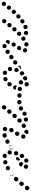

<svg xmlns="http://www.w3.org/2000/svg" viewBox="902 -1256 366 2260"><g transform="rotate(90 1085.0 -126.0)"><path d="M-14 33Q-22 27 -24 17Q-27 7 -21 -2Q-15 -11 -5 -13Q5 -15 14 -9Q23 -3 25 7Q27 17 21 26Q15 34 5 36Q-5 39 -14 33ZM219 -14Q211 -20 201 -18Q191 -17 184 -9V-8Q178 0 179 11Q181 21 189 27Q193 30 198 31Q203 32 208 32Q212 31 217 29Q221 26 224 22V21Q231 13 229 3Q228 -7 219 -14ZM520 15Q522 11 522 6Q523 1 521 -4Q518 -14 509 -19Q500 -23 490 -20H489Q479 -17 475 -8Q470 2 473 11Q475 16 478 20Q481 24 485 26Q490 28 495 29Q500 29 504 28L505 27Q510 26 514 23Q518 19 520 15ZM589 -28Q590 -33 589 -38Q588 -43 585 -47Q579 -56 569 -58Q559 -60 550 -54V-53Q546 -51 543 -47Q540 -42 539 -37Q538 -33 539 -28Q540 -23 543 -19Q549 -10 559 -8Q569 -6 578 -12Q582 -15 585 -19Q588 -23 589 -28ZM431 -18Q428 -22 427 -26Q425 -31 426 -36V-37Q427 -47 435 -54Q443 -60 453 -59Q458 -59 462 -57Q467 -54 470 -50Q472 -48 473 -45Q475 -42 475 -39Q471 -36 467 -33Q459 -27 455 -18Q452 -13 451 -9Q450 -9 450 -9Q449 -9 448 -9Q443 -9 439 -12Q435 -14 431 -18ZM29 -29Q21 -35 20 -46Q19 -56 26 -64Q29 -68 33 -71Q38 -73 43 -73Q48 -74 52 -73Q57 -71 61 -68Q69 -62 70 -51Q71 -41 65 -33Q58 -25 48 -24Q37 -22 29 -29ZM267 -74Q263 -77 258 -78Q253 -80 248 -79Q243 -78 239 -76Q235 -74 232 -70L231 -69Q225 -61 226 -51Q227 -40 235 -34Q239 -31 244 -30Q249 -28 254 -29Q258 -29 263 -32Q267 -34 270 -38L271 -39Q277 -47 276 -57Q275 -67 267 -74ZM647 -91Q645 -95 640 -98Q636 -101 631 -102Q626 -102 622 -101Q617 -100 613 -97H612Q604 -91 602 -81Q600 -71 606 -62Q609 -58 613 -56Q617 -53 622 -52Q627 -51 632 -52Q637 -53 641 -56V-57Q650 -62 652 -73Q653 -83 647 -91ZM455 -99Q456 -94 458 -90Q461 -86 465 -83Q474 -77 484 -79Q494 -81 500 -90Q503 -95 504 -99Q505 -104 504 -109Q503 -114 500 -118Q498 -122 494 -125Q489 -128 484 -129Q480 -130 475 -129Q470 -128 466 -125Q462 -122 459 -118H458Q456 -114 455 -109Q454 -104 455 -99ZM77 -87Q70 -94 69 -105Q69 -115 76 -123Q83 -130 94 -131Q104 -131 111 -124Q115 -121 117 -116Q119 -112 119 -107Q120 -102 118 -97Q116 -92 113 -89Q106 -81 95 -81Q85 -80 77 -87ZM325 -114Q325 -119 323 -124Q320 -128 317 -132Q309 -138 299 -138Q288 -137 281 -129Q278 -125 276 -120Q274 -116 275 -111Q275 -106 277 -101Q280 -97 283 -93Q291 -87 301 -87Q312 -88 319 -96Q322 -100 324 -105Q325 -110 325 -114ZM129 -142Q122 -150 123 -160Q123 -170 131 -177V-178Q139 -185 149 -184Q159 -184 166 -176Q173 -168 173 -158Q172 -148 165 -141V-140Q157 -133 147 -134Q136 -134 129 -142ZM508 -147Q517 -141 527 -144Q537 -146 542 -155V-156Q548 -165 545 -175Q543 -185 534 -190Q525 -195 515 -193Q505 -190 500 -181H499Q494 -172 496 -162Q499 -152 508 -147ZM378 -168Q378 -173 376 -178Q374 -183 370 -186Q363 -194 353 -194Q342 -194 335 -186H334Q331 -182 329 -178Q327 -173 327 -168Q327 -163 329 -159Q331 -154 334 -151Q341 -143 352 -143Q362 -143 370 -150V-151Q374 -154 376 -159Q377 -163 378 -168ZM186 -192Q180 -201 182 -211Q184 -221 192 -227Q201 -233 211 -231Q221 -229 227 -221Q233 -212 231 -202Q229 -192 221 -186Q212 -180 202 -182Q192 -184 186 -192ZM435 -215Q436 -220 434 -225Q433 -230 430 -234Q424 -242 414 -243Q404 -245 395 -239V-238Q391 -235 388 -231Q386 -227 385 -222Q384 -217 385 -212Q387 -207 390 -203Q396 -195 406 -194Q416 -192 424 -198L425 -199Q429 -202 432 -206Q434 -210 435 -215ZM570 -227Q572 -232 572 -237Q572 -242 571 -247Q570 -247 570 -248Q566 -258 556 -261Q547 -265 537 -261Q533 -259 529 -256Q526 -252 524 -248Q522 -243 522 -238Q522 -233 524 -228Q528 -219 537 -215Q547 -210 556 -214Q561 -216 564 -219Q568 -223 570 -227ZM295 -253Q295 -253 295 -253Q293 -258 289 -261Q286 -265 281 -267Q277 -268 272 -268Q267 -268 262 -266Q257 -264 254 -260Q250 -257 249 -252Q247 -248 247 -243Q247 -238 249 -233Q251 -229 255 -225Q258 -222 263 -220Q268 -218 273 -218Q278 -218 282 -220Q288 -223 292 -228Q296 -233 297 -239Q295 -245 296 -252Q295 -252 295 -253ZM345 -225Q349 -225 353 -226Q356 -228 359 -230Q367 -237 368 -248Q369 -258 362 -266Q355 -274 345 -275Q335 -275 327 -269Q319 -262 318 -252Q317 -241 324 -233Q326 -231 329 -229Q332 -227 335 -226Q337 -226 339 -226Q342 -225 345 -225ZM484 -230 483 -229Q473 -227 464 -232Q455 -237 453 -247Q452 -252 452 -257Q453 -262 456 -266Q458 -271 462 -274Q466 -277 471 -278H472Q482 -281 491 -275Q499 -270 502 -260Q502 -259 502 -258Q503 -257 503 -255Q500 -249 500 -242Q497 -237 493 -234Q489 -231 484 -230Z M835 9Q837 4 837 -1Q837 -6 835 -11Q833 -15 829 -19Q826 -22 821 -24Q821 -24 820 -24Q816 -26 811 -26Q806 -26 801 -24Q797 -22 793 -19Q790 -15 788 -11Q784 -1 788 8Q792 18 801 22Q802 22 803 23Q813 26 822 22Q832 18 835 9ZM911 1Q913 -4 912 -8Q912 -13 910 -18Q905 -27 896 -31Q886 -34 877 -30L875 -29Q871 -27 868 -23Q864 -19 863 -15Q861 -10 861 -5Q861 0 864 4Q868 14 878 17Q888 21 897 16L898 15Q903 13 906 10Q909 6 911 1ZM972 -58Q972 -63 969 -68Q967 -72 963 -75Q955 -82 945 -81Q935 -80 928 -72L927 -71Q924 -67 922 -62Q921 -57 921 -52Q922 -48 924 -43Q927 -39 930 -36Q938 -29 949 -30Q959 -31 966 -39V-40Q970 -44 971 -48Q973 -53 972 -58ZM771 -35Q776 -36 780 -38Q784 -41 787 -45Q790 -48 792 -53Q793 -58 792 -63V-64Q791 -75 783 -81Q774 -87 764 -86Q759 -85 755 -83Q751 -80 748 -76Q744 -72 743 -68Q742 -63 743 -58V-57Q744 -46 752 -40Q760 -34 771 -35ZM648 -92Q645 -96 641 -99Q637 -101 632 -102Q627 -103 622 -102Q618 -101 613 -98V-97Q604 -92 602 -81Q601 -71 607 -63Q612 -54 623 -52Q633 -51 641 -57H642Q651 -63 652 -73Q654 -83 648 -92ZM715 -118Q716 -123 715 -127Q714 -132 711 -136Q705 -145 695 -147Q684 -148 676 -142H675Q667 -136 665 -125Q663 -115 669 -107Q672 -103 677 -100Q681 -97 686 -97Q691 -96 695 -97Q700 -98 704 -101L705 -102Q709 -104 712 -109Q714 -113 715 -118ZM1009 -114V-115Q1010 -119 1010 -122Q1010 -126 1009 -130Q1003 -129 997 -129L996 -130Q987 -130 979 -135Q973 -137 968 -142Q966 -140 964 -137Q963 -134 962 -131H961V-130Q958 -120 962 -111Q967 -102 977 -98Q981 -97 986 -97Q991 -97 996 -99Q1000 -102 1003 -105Q1007 -109 1008 -114ZM770 -113Q774 -111 779 -111Q784 -111 789 -113Q793 -116 797 -119Q800 -123 802 -127V-129Q806 -138 801 -148Q797 -157 787 -161Q778 -165 768 -160Q759 -156 755 -146V-145Q751 -135 756 -126Q760 -116 770 -113ZM1175 -153Q1178 -157 1180 -161Q1182 -166 1182 -171Q1182 -181 1175 -189Q1168 -196 1157 -196H1156Q1151 -196 1146 -194Q1142 -192 1138 -189Q1135 -185 1133 -181Q1131 -176 1131 -171Q1131 -166 1133 -161Q1135 -157 1138 -153Q1142 -150 1146 -148Q1151 -146 1156 -146H1157Q1162 -146 1167 -148Q1171 -150 1175 -153ZM1105 -171Q1105 -176 1103 -181Q1101 -186 1098 -189Q1094 -193 1090 -195Q1085 -197 1080 -197H1079Q1069 -198 1061 -190Q1053 -183 1053 -173Q1053 -168 1055 -163Q1057 -159 1060 -155Q1063 -151 1068 -149Q1072 -147 1077 -147H1079Q1089 -147 1097 -154Q1104 -161 1105 -171ZM759 -181Q765 -183 771 -184Q768 -187 764 -189Q761 -191 757 -191Q752 -192 747 -191Q742 -190 738 -187V-186Q729 -180 728 -170Q726 -160 732 -152Q732 -151 732 -151Q733 -151 733 -150Q733 -152 734 -153V-154Q737 -163 743 -169Q750 -177 759 -181ZM1027 -174Q1027 -179 1026 -184Q1024 -189 1021 -193Q1018 -196 1014 -199Q1009 -201 1004 -202H1003Q993 -203 985 -196Q977 -189 976 -179Q975 -174 977 -169Q978 -165 981 -161Q984 -157 989 -155Q993 -152 998 -152H1000Q1010 -151 1018 -157Q1026 -164 1027 -174ZM949 -182Q951 -187 950 -192Q949 -197 947 -201Q944 -206 941 -209Q937 -212 932 -213L930 -214Q921 -216 912 -211Q902 -206 900 -196Q898 -191 899 -186Q900 -181 902 -177Q905 -173 908 -170Q912 -167 917 -165H919Q929 -162 938 -167Q947 -172 949 -182ZM802 -184Q809 -177 820 -177Q830 -178 837 -185L838 -186Q841 -190 843 -194Q844 -198 844 -203Q838 -209 834 -217Q832 -221 831 -225Q823 -229 815 -228Q807 -226 801 -220L800 -219Q793 -211 794 -201Q794 -191 802 -184ZM853 -246Q854 -247 854 -248Q856 -253 859 -256Q863 -260 867 -262Q872 -264 877 -264Q882 -264 886 -262Q896 -259 900 -250Q904 -241 901 -231Q901 -231 900 -231Q892 -226 886 -218Q884 -216 883 -213Q879 -212 876 -213Q872 -213 869 -214Q859 -217 854 -227Q850 -236 853 -246ZM921 -258Q921 -260 921 -261Q921 -263 922 -265Q925 -274 934 -279Q943 -284 953 -281Q954 -281 955 -280Q965 -277 970 -268Q974 -258 971 -249Q968 -241 961 -236Q955 -231 946 -232Q942 -234 938 -235H936Q934 -236 932 -236Q930 -238 928 -240Q926 -242 925 -244Q924 -251 921 -258Q921 -258 921 -258Z M1244 6Q1244 1 1242 -3Q1240 -8 1236 -11Q1228 -18 1218 -17Q1207 -16 1201 -8L1199 -6Q1192 2 1193 12Q1194 22 1202 29Q1210 36 1220 35Q1230 34 1237 26L1239 24Q1242 21 1243 16Q1245 11 1244 6ZM1575 -4Q1573 -9 1570 -13Q1567 -17 1563 -20Q1558 -22 1553 -23Q1549 -23 1544 -22L1541 -21Q1537 -20 1533 -17Q1529 -14 1526 -9Q1524 -5 1523 0Q1523 5 1524 10Q1525 14 1528 18Q1531 22 1536 25Q1540 27 1545 28Q1550 28 1555 27L1557 26Q1567 24 1572 15Q1577 6 1575 -4ZM1490 18Q1494 15 1496 11Q1499 6 1499 1Q1500 -3 1498 -8Q1497 -13 1494 -17Q1491 -21 1487 -23Q1483 -26 1478 -27Q1473 -28 1468 -27Q1463 -26 1459 -23Q1455 -21 1452 -16Q1449 -12 1448 -7Q1447 -3 1448 2Q1449 7 1452 11Q1453 13 1455 15Q1462 23 1472 24Q1482 25 1490 18ZM1644 -44Q1641 -48 1637 -51Q1633 -54 1628 -55Q1624 -57 1619 -56Q1614 -55 1610 -52L1607 -51Q1603 -49 1600 -45Q1597 -41 1596 -36Q1595 -31 1596 -26Q1597 -21 1599 -17Q1605 -8 1615 -6Q1625 -3 1634 -9L1636 -10Q1644 -15 1647 -25Q1649 -35 1644 -44ZM1285 -74Q1277 -80 1267 -79Q1256 -78 1250 -69L1248 -68Q1245 -64 1244 -59Q1243 -54 1243 -49Q1244 -44 1246 -40Q1249 -36 1253 -32Q1261 -26 1271 -27Q1281 -28 1288 -37L1289 -38Q1296 -47 1294 -57Q1293 -67 1285 -74ZM1709 -90Q1706 -94 1702 -97Q1698 -100 1693 -101Q1688 -101 1683 -100Q1678 -99 1674 -96L1672 -95Q1664 -89 1662 -79Q1660 -69 1666 -60Q1669 -56 1673 -53Q1677 -51 1682 -50Q1687 -49 1692 -50Q1697 -51 1701 -54L1703 -56Q1711 -62 1713 -72Q1715 -82 1709 -90ZM1463 -69Q1464 -64 1467 -60Q1471 -56 1475 -54Q1484 -49 1494 -52Q1504 -55 1509 -65L1510 -67Q1512 -71 1513 -76Q1513 -81 1512 -86Q1510 -91 1507 -94Q1504 -98 1499 -100Q1490 -105 1480 -102Q1470 -99 1465 -90L1464 -88Q1462 -83 1462 -78Q1461 -73 1463 -69ZM1336 -135Q1329 -141 1318 -141Q1308 -140 1301 -132L1300 -130Q1293 -122 1294 -112Q1294 -102 1302 -95Q1310 -88 1320 -89Q1331 -90 1337 -98L1339 -99Q1346 -107 1345 -118Q1344 -128 1336 -135ZM1516 -123Q1520 -120 1525 -119Q1530 -119 1534 -120Q1539 -121 1543 -124Q1547 -127 1550 -131L1551 -133Q1556 -142 1554 -152Q1551 -162 1542 -168Q1538 -170 1533 -171Q1528 -172 1523 -170Q1519 -169 1515 -166Q1511 -163 1508 -159L1507 -157Q1502 -148 1504 -138Q1507 -128 1516 -123ZM1176 -153Q1180 -157 1182 -161Q1183 -166 1183 -171Q1183 -181 1176 -189Q1169 -196 1158 -196Q1153 -196 1148 -194Q1144 -192 1140 -189Q1137 -185 1135 -181Q1133 -176 1133 -171Q1133 -161 1140 -153Q1148 -146 1158 -146Q1163 -146 1168 -148Q1173 -150 1176 -153ZM1393 -191Q1386 -199 1375 -199Q1365 -199 1357 -192L1356 -190Q1348 -183 1348 -173Q1348 -162 1355 -155Q1362 -147 1372 -147Q1383 -147 1390 -154L1392 -156Q1399 -163 1400 -173Q1400 -184 1393 -191ZM1254 -201Q1249 -210 1239 -213Q1229 -216 1220 -212H1219Q1210 -207 1207 -197Q1204 -187 1209 -178Q1213 -169 1223 -166Q1233 -162 1242 -167H1243Q1252 -172 1255 -182Q1258 -192 1254 -201ZM1541 -202Q1544 -198 1548 -196Q1552 -193 1557 -192Q1567 -190 1576 -195Q1584 -201 1586 -211Q1587 -213 1587 -214Q1589 -224 1583 -233Q1577 -241 1566 -243Q1562 -244 1557 -243Q1552 -242 1548 -239Q1544 -236 1541 -232Q1538 -228 1538 -223Q1537 -222 1537 -221Q1536 -216 1537 -211Q1538 -207 1541 -202ZM1461 -218Q1462 -223 1461 -228Q1460 -233 1458 -237Q1452 -246 1442 -248Q1432 -250 1423 -245L1421 -243Q1417 -241 1414 -237Q1411 -233 1410 -228Q1409 -223 1410 -218Q1411 -213 1414 -209Q1416 -205 1420 -202Q1425 -199 1429 -198Q1434 -197 1439 -198Q1444 -199 1448 -201L1450 -203Q1454 -205 1457 -209Q1460 -213 1461 -218ZM1307 -253Q1303 -256 1298 -257Q1293 -257 1288 -256Q1283 -255 1279 -252Q1271 -246 1269 -236Q1267 -225 1274 -217Q1280 -209 1290 -207Q1300 -205 1308 -211L1309 -212Q1313 -215 1315 -219Q1318 -223 1319 -227Q1317 -231 1316 -236Q1314 -241 1314 -247Q1311 -251 1307 -253ZM1382 -262Q1382 -263 1382 -263Q1375 -271 1365 -273Q1355 -274 1347 -268Q1338 -262 1337 -252Q1335 -242 1341 -233Q1347 -225 1358 -223Q1368 -221 1376 -227Q1385 -233 1386 -243Q1388 -254 1382 -262ZM1514 -229 1512 -228Q1502 -227 1493 -233Q1485 -239 1483 -249Q1481 -259 1487 -268Q1494 -276 1504 -278H1506Q1516 -280 1525 -274Q1533 -268 1535 -257Q1535 -257 1535 -257Q1535 -257 1535 -257Q1527 -252 1522 -243Q1518 -237 1516 -229Q1515 -229 1515 -229Q1515 -229 1514 -229Z M1814 8Q1815 3 1814 -2Q1814 -6 1811 -11Q1809 -15 1805 -18Q1801 -21 1796 -22L1795 -23Q1785 -25 1776 -20Q1767 -15 1765 -5Q1762 5 1767 14Q1772 23 1782 26H1783Q1793 29 1802 23Q1811 18 1814 8ZM1887 6Q1889 1 1889 -4Q1890 -9 1888 -13Q1885 -23 1876 -28Q1867 -33 1857 -30H1856Q1852 -28 1848 -25Q1844 -22 1842 -17Q1839 -13 1839 -8Q1839 -3 1840 2Q1843 12 1852 16Q1861 21 1871 18H1872Q1877 17 1881 13Q1884 10 1887 6ZM1958 -29Q1960 -34 1959 -39Q1959 -44 1956 -48Q1954 -53 1950 -56Q1946 -59 1941 -60Q1937 -62 1932 -61Q1927 -61 1922 -58Q1917 -56 1914 -52Q1911 -48 1910 -43Q1908 -38 1909 -33Q1909 -28 1912 -24Q1917 -15 1927 -12Q1937 -9 1946 -14Q1951 -17 1954 -21Q1957 -25 1958 -29ZM1724 -55V-56Q1724 -66 1730 -74Q1737 -81 1748 -82Q1758 -83 1766 -76Q1774 -69 1774 -59V-58Q1775 -54 1773 -50Q1772 -45 1769 -42Q1767 -41 1765 -39Q1760 -36 1756 -32Q1754 -32 1753 -32Q1752 -32 1751 -32Q1741 -31 1733 -38Q1725 -45 1724 -55ZM2024 -73Q2024 -78 2023 -82Q2022 -87 2019 -91Q2013 -100 2003 -102Q1993 -103 1985 -97H1984Q1980 -94 1977 -90Q1975 -86 1974 -81Q1973 -76 1974 -71Q1975 -66 1978 -62Q1984 -54 1994 -52Q2004 -50 2013 -56V-57Q2017 -59 2020 -64Q2023 -68 2024 -73ZM1676 -98Q1685 -104 1695 -102Q1705 -100 1711 -92Q1712 -91 1712 -90Q1713 -89 1713 -88Q1707 -81 1704 -72Q1701 -64 1702 -55Q1693 -50 1684 -53Q1675 -55 1669 -63Q1664 -71 1665 -81Q1667 -92 1676 -98ZM1737 -120Q1739 -115 1743 -112Q1747 -109 1752 -108Q1757 -107 1762 -107Q1767 -108 1771 -110Q1775 -113 1778 -116Q1782 -120 1783 -125V-126Q1786 -136 1781 -145Q1776 -154 1766 -157Q1756 -159 1747 -154Q1738 -149 1735 -139Q1733 -134 1734 -129Q1735 -124 1737 -120ZM1829 -175 1830 -176Q1831 -178 1832 -180Q1835 -178 1838 -175Q1841 -172 1843 -169Q1847 -160 1844 -150Q1841 -140 1832 -135Q1826 -132 1819 -132Q1812 -132 1806 -136Q1806 -137 1806 -137Q1805 -147 1801 -155Q1810 -157 1817 -163Q1824 -168 1829 -175ZM1912 -201Q1905 -202 1899 -204Q1891 -208 1884 -214Q1883 -215 1882 -216Q1881 -216 1880 -215Q1878 -215 1877 -214H1876Q1867 -209 1864 -199Q1861 -189 1866 -180Q1871 -171 1881 -168Q1891 -165 1900 -170Q1909 -174 1912 -183Q1915 -192 1912 -201ZM1776 -181Q1785 -175 1795 -177Q1805 -179 1811 -188Q1817 -197 1814 -207Q1812 -217 1804 -223Q1795 -229 1785 -227Q1775 -224 1769 -216V-215Q1763 -207 1765 -196Q1767 -186 1776 -181ZM1916 -274Q1921 -274 1926 -272Q1931 -270 1934 -267Q1935 -266 1935 -266Q1942 -259 1942 -248Q1943 -238 1935 -231Q1928 -223 1918 -223Q1907 -223 1900 -230Q1900 -230 1900 -230Q1897 -233 1895 -237Q1893 -241 1892 -245Q1893 -250 1893 -255Q1893 -255 1893 -255Q1894 -258 1895 -261Q1897 -264 1899 -266Q1902 -269 1907 -271Q1911 -273 1916 -274ZM1821 -261Q1820 -257 1820 -252Q1820 -247 1822 -242Q1826 -233 1836 -229Q1846 -226 1855 -230H1856Q1865 -234 1869 -244Q1873 -254 1868 -263Q1866 -268 1863 -271Q1859 -275 1854 -276Q1850 -278 1845 -278Q1840 -278 1835 -276V-275Q1830 -273 1827 -270Q1823 -266 1821 -261Z M1979 -61Q1973 -69 1974 -80Q1976 -90 1984 -96L1988 -99Q1996 -105 2007 -103Q2017 -101 2023 -93Q2029 -84 2027 -74Q2026 -64 2017 -58L2014 -55Q2005 -49 1995 -51Q1985 -53 1979 -61ZM2082 -153Q2074 -160 2064 -159Q2054 -159 2047 -152L2044 -148Q2040 -145 2038 -140Q2037 -135 2037 -130Q2037 -126 2039 -121Q2041 -116 2045 -113Q2052 -106 2062 -106Q2073 -106 2080 -114L2083 -117Q2090 -125 2090 -135Q2090 -145 2082 -153ZM2135 -218Q2127 -224 2116 -223Q2106 -222 2100 -214L2097 -210Q2090 -202 2092 -192Q2093 -182 2101 -175Q2105 -172 2110 -171Q2114 -169 2119 -170Q2124 -171 2129 -173Q2133 -175 2136 -179L2139 -183Q2145 -191 2144 -201Q2143 -211 2135 -218ZM2195 -267Q2194 -272 2192 -276Q2189 -281 2185 -284Q2177 -290 2167 -289Q2157 -288 2150 -279L2148 -276Q2145 -273 2144 -268Q2142 -263 2143 -258Q2144 -253 2146 -249Q2149 -244 2152 -241Q2161 -235 2171 -236Q2181 -238 2188 -246L2190 -249Q2193 -253 2194 -257Q2195 -262 2195 -267Z"/></g></svg>

Font: FRB American Cursive Guidelines Arrows Dotted Black
Style: Bold Italic
Weight: 900
Italic angle: -25°
Version: Version 2.0;Modular Font Editor K font №1